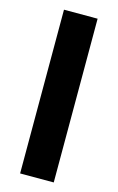

<svg xmlns="http://www.w3.org/2000/svg" viewBox="-114 -776 505 824"><g transform="rotate(15 138.5 -364.0)"><path d="M213.4 -727.5V0H64V-727.5Z"/></g></svg>

Font: Inter 17pt
Style: Bold
Weight: 700
Version: Version 4.001;git-66647c0bb